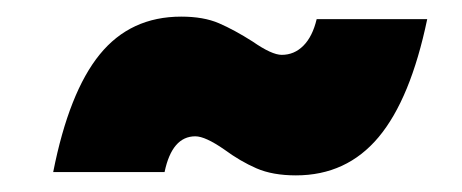

<svg xmlns="http://www.w3.org/2000/svg" viewBox="-20 -443 556 231"><path d="M284 -393Q307 -377 319 -377Q334 -377 345 -388Q356 -399 361 -420H494Q474 -324 435.5 -278Q397 -232 336 -232Q308 -232 288.5 -240.5Q269 -249 250 -263Q227 -279 215 -279Q187 -279 178 -236H44Q63 -332 100 -377.5Q137 -423 198 -423Q225 -423 243.5 -415Q262 -407 284 -393Z"/></svg>

Font: TypoPRO Montserrat
Style: Italic
Weight: 800
Italic angle: -11.3°
Designer: Julieta Ulanovsky
Foundry: Julieta Ulanovsky
Version: Version 6.001